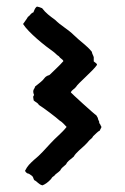

<svg xmlns="http://www.w3.org/2000/svg" viewBox="-20 -806 377 581"><path d="M141.6 -649.4C148.4 -644.5 151.4 -639.6 158.2 -635.7C162.1 -628.9 168.9 -627.9 171.9 -621.1C159.2 -606.4 144.5 -593.8 130.9 -580.1C127.9 -577.1 126 -579.1 119.1 -574.2C115.2 -571.3 113.3 -567.4 109.4 -563.5C101.6 -555.7 93.8 -550.8 85.9 -543.9C85.9 -537.1 76.2 -535.2 83 -518.6C83 -515.6 78.1 -518.6 82 -502C86.9 -497.1 94.7 -495.1 97.7 -488.3C108.4 -482.4 152.3 -449.2 160.2 -441.4C168.9 -436.5 174.8 -428.7 181.6 -421.9C167 -403.3 148.4 -389.6 132.8 -372.1C117.2 -355.5 101.6 -336.9 83 -322.3C70.3 -310.5 63.5 -304.7 55.7 -289.1C56.6 -288.1 58.6 -281.2 67.4 -280.3C71.3 -277.3 74.2 -276.4 78.1 -272.5C81.1 -269.5 81.1 -263.7 84 -260.7C92.8 -256.8 96.7 -248 108.4 -245.1C116.2 -248 125 -253.9 134.8 -264.6C136.7 -268.6 139.6 -271.5 143.6 -273.4C148.4 -280.3 154.3 -282.2 162.1 -290C165 -296.9 170.9 -300.8 179.7 -308.6C183.6 -317.4 190.4 -321.3 203.1 -332C210 -344.7 226.6 -356.4 238.3 -368.2C242.2 -372.1 246.1 -376 249 -379.9C252.9 -384.8 258.8 -386.7 261.7 -393.6C269.5 -400.4 274.4 -407.2 282.2 -411.1C283.2 -415 286.1 -418 287.1 -421.9C284.2 -425.8 284.2 -429.7 280.3 -433.6C281.2 -440.4 277.3 -440.4 276.4 -447.3C276.4 -450.2 272.5 -454.1 271.5 -457C265.6 -460 194.3 -525.4 194.3 -526.4C197.3 -534.2 205.1 -536.1 210 -543C214.8 -552.7 261.7 -591.8 273.4 -609.4C273.4 -612.3 274.4 -612.3 263.7 -620.1V-632.8C262.7 -637.7 258.8 -642.6 257.8 -649.4C243.2 -668 222.7 -680.7 204.1 -699.2C185.5 -717.8 165 -727.5 146.5 -746.1C131.8 -756.8 118.2 -766.6 107.4 -781.2C100.6 -784.2 96.7 -785.2 91.8 -786.1C87.9 -783.2 85.9 -781.2 81.1 -768.6C72.3 -765.6 71.3 -758.8 64.5 -754.9C61.5 -750 60.5 -748 49.8 -733.4C65.4 -708 116.2 -667 141.6 -649.4Z"/></svg>

Font: Caesar Dressing Cyrillic
Style: Regular
Weight: 400
Designer: Dathan Boardman
Foundry: Open Window
Version: Version 1.00;July 2, 2020;FontCreator 13.0.0.2642 64-bit